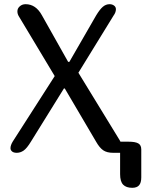

<svg xmlns="http://www.w3.org/2000/svg" viewBox="-20 -729 694 916"><path d="M503 -709Q515 -709 524 -702.5Q533 -696 533 -685Q533 -670 522 -655L354 -382L551 -60Q559 -47 559 -32Q559 -19 548 -9.5Q537 0 520 0Q490 0 472.5 -12Q455 -24 439 -52L289 -307H285L128 -54Q108 -21 92.5 -10.5Q77 0 60 0Q45 0 37.5 -6.5Q30 -13 30 -22Q30 -36 41 -54L241 -366L70 -651Q63 -662 63 -675Q63 -689 74.5 -699Q86 -709 102 -709Q151 -709 180 -656L305 -434H311L439 -656Q456 -684 470.5 -696.5Q485 -709 503 -709ZM519 -53H594Q625 -53 639.5 -45Q654 -37 654 -16V117Q654 143 643.5 155Q633 167 611 167Q582 167 567.5 152Q553 137 553 102V0H519Z"/></svg>

Font: Marmelad for Arash.Academy
Style: Regular
Weight: 400
Designer: Manvel Shmavonyan
Foundry: Cyreal
Version: Version 1.110;Glyphs 3.2 (3202)